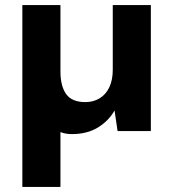

<svg xmlns="http://www.w3.org/2000/svg" viewBox="-20 -516 682 756"><path d="M68 220V-496H218V-235Q218 -177 240.5 -145.5Q263 -114 316 -114Q348 -114 372.5 -129Q397 -144 410.5 -172.5Q424 -201 424 -241V-496H574V0H443L431 -81Q408 -40 365.5 -14Q323 12 263 12Q250 12 239 10Q228 8 218 4V220Z"/></svg>

Font: DM Sans 10pt Black
Style: Regular
Weight: 900
Version: Version 4.004;gftools[0.9.30]